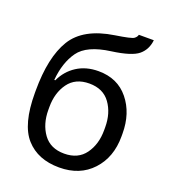

<svg xmlns="http://www.w3.org/2000/svg" viewBox="-139 -850 850 966"><g transform="rotate(20 286.0 -367.5)"><path d="M139.2 -254.9Q139.2 -330.6 176.8 -382.6Q214.4 -434.6 288.6 -434.6Q362.8 -434.6 400.4 -382.6Q438 -330.6 438 -254.9V-239.3Q438 -163.6 400.4 -111.6Q362.8 -59.6 288.6 -59.6Q214.4 -59.6 176.8 -111.6Q139.2 -163.6 139.2 -239.3ZM311 -508.8Q244.1 -508.8 195.3 -477.3Q146.5 -445.8 121.1 -391.1H115.7Q124 -486.3 167.5 -547.1Q210.9 -607.9 335.9 -624.5Q440.9 -638.7 476.8 -668.7Q512.7 -698.7 518.1 -750H438Q435.5 -737.8 422.6 -728.5Q409.7 -719.2 325.7 -706.5Q165 -682.1 105.7 -585Q46.4 -487.8 46.4 -308.1V-295.4Q46.4 -128.4 110.4 -56.9Q174.3 14.6 288.6 14.6Q398.9 14.6 464.8 -56.4Q530.8 -127.4 530.8 -239.3V-254.9Q530.8 -363.8 471.9 -436.3Q413.1 -508.8 311 -508.8Z"/></g></svg>

Font: Roboto Flex
Style: Regular
Weight: 400
Designer: Berlow after Robertson
Foundry: Google
Version: Version 3.200;gftools[0.9.32]